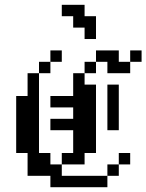

<svg xmlns="http://www.w3.org/2000/svg" viewBox="-20 -782 611 802"><path d="M47.6 -381H95.2V-333.3H47.6ZM47.6 -333.3H95.2V-285.7H47.6ZM47.6 -285.7H95.2V-238.1H47.6ZM47.6 -238.1H95.2V-190.5H47.6ZM95.2 -238.1H142.9V-190.5H95.2ZM95.2 -285.7H142.9V-238.1H95.2ZM95.2 -333.3H142.9V-285.7H95.2ZM95.2 -381H142.9V-333.3H95.2ZM95.2 -428.6H142.9V-381H95.2ZM95.2 -476.2H142.9V-428.6H95.2ZM142.9 -523.8H190.5V-476.2H142.9ZM190.5 -571.4H238.1V-523.8H190.5ZM47.6 -190.5H95.2V-142.9H47.6ZM95.2 -190.5H142.9V-142.9H95.2ZM95.2 -142.9H142.9V-95.2H95.2ZM142.9 -142.9H190.5V-95.2H142.9ZM238.1 -47.6H285.7V0H238.1ZM285.7 -47.6H333.3V0H285.7ZM333.3 -47.6H381V0H333.3ZM381 -47.6H428.6V0H381ZM285.7 -142.9H333.3V-95.2H285.7ZM333.3 -190.5H381V-142.9H333.3ZM333.3 -238.1H381V-190.5H333.3ZM333.3 -285.7H381V-238.1H333.3ZM333.3 -333.3H381V-285.7H333.3ZM333.3 -381H381V-333.3H333.3ZM381 -571.4H428.6V-523.8H381ZM428.6 -571.4H476.2V-523.8H428.6ZM428.6 -523.8H476.2V-476.2H428.6ZM476.2 -523.8H523.8V-476.2H476.2ZM523.8 -571.4H571.4V-523.8H523.8ZM333.3 -523.8H381V-476.2H333.3ZM95.2 -95.2H142.9V-47.6H95.2ZM142.9 -95.2H190.5V-47.6H142.9ZM190.5 -95.2H238.1V-47.6H190.5ZM190.5 -47.6H238.1V0H190.5ZM428.6 -95.2H476.2V-47.6H428.6ZM476.2 -142.9H523.8V-95.2H476.2ZM285.7 -333.3H333.3V-285.7H285.7ZM285.7 -285.7H333.3V-238.1H285.7ZM285.7 -238.1H333.3V-190.5H285.7ZM285.7 -381H333.3V-333.3H285.7ZM285.7 -190.5H333.3V-142.9H285.7ZM238.1 -142.9H285.7V-95.2H238.1ZM238.1 -285.7H285.7V-238.1H238.1ZM190.5 -285.7H238.1V-238.1H190.5ZM238.1 -381H285.7V-333.3H238.1ZM190.5 -381H238.1V-333.3H190.5ZM285.7 -428.6H333.3V-381H285.7ZM333.3 -428.6H381V-381H333.3ZM285.7 -476.2H333.3V-428.6H285.7ZM428.6 -428.6H476.2V-381H428.6ZM428.6 -381H476.2V-333.3H428.6ZM428.6 -333.3H476.2V-285.7H428.6ZM428.6 -285.7H476.2V-238.1H428.6ZM285.7 -714.3H333.3V-666.7H285.7ZM333.3 -666.7H381V-619H333.3ZM333.3 -714.3H381V-666.7H333.3ZM285.7 -761.9H333.3V-714.3H285.7ZM238.1 -761.9H285.7V-714.3H238.1Z"/></svg>

Font: Jacquard 12
Style: Regular
Weight: 400
Designer: Sarah Cadigan-Fried
Version: Version 1.000; ttfautohint (v1.8.4.7-5d5b)